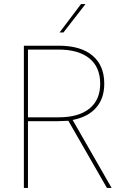

<svg xmlns="http://www.w3.org/2000/svg" viewBox="-20 -921 617 941"><path d="M97 -697H268Q376 -697 433.5 -648.5Q491 -600 491 -511Q491 -439 451.5 -393.5Q412 -348 336 -333L527 0H504L315 -329Q289 -328 262 -327H117V0H97ZM471 -511Q471 -592 418 -635Q365 -678 267 -678H117V-346H267Q365 -346 418 -388.5Q471 -431 471 -511ZM377 -901H399L291 -762H272Z"/></svg>

Font: Hanken Grotesk Thin
Style: Regular
Weight: 100
Designer: Alfredo Marco Pradil
Foundry: Hanken Design Co.
Version: Version 3.014